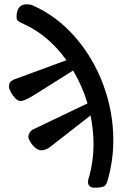

<svg xmlns="http://www.w3.org/2000/svg" viewBox="-20 -699 597 893"><path d="M507 -47Q507 49 480 142Q474 164 461 169Q448 174 417 174Q405 174 397 166.5Q389 159 389 146Q389 143 391 135Q415 56 415 -29Q415 -94 401 -162L215 -17Q194 0 172 0Q158 0 144 -12Q130 -24 121 -39Q112 -54 112 -61Q112 -73 119 -83.5Q126 -94 138 -99L387 -218Q363 -299 320 -371L129 -251Q91 -229 75 -229Q64 -229 51.5 -241.5Q39 -254 30.5 -270Q22 -286 22 -295Q22 -308 26 -315Q30 -322 42 -328L289 -419Q206 -534 95 -585Q71 -596 64 -601.5Q57 -607 57 -619Q57 -679 104 -679Q121 -679 132 -674Q245 -624 330 -526Q415 -428 461 -303Q507 -178 507 -47Z"/></svg>

Font: EB Garamond
Style: Bold
Weight: 700
Designer: Georg Duffner and Octavio Pardo
Foundry: Georg Duffner
Version: Version 1.000; ttfautohint (v1.6)